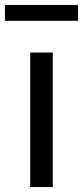

<svg xmlns="http://www.w3.org/2000/svg" viewBox="-30 -755 335 775"><path d="M92 0H183V-543H92ZM-10 -671H285V-735H-10Z"/></svg>

Font: Noto Sans CJK SC Regular
Style: Regular
Weight: 400
Designer: Ryoko NISHIZUKA (kana & ideographs); Paul D. Hunt (Latin, Greek & Cyrillic); Wenlong ZHANG (bopomofo); Sandoll Communica
Foundry: Adobe Systems Incorporated
Version: Version 1.004;PS 1.004;hotconv 1.0.82;makeotf.lib2.5.63406